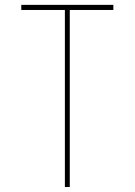

<svg xmlns="http://www.w3.org/2000/svg" viewBox="-20 -750 540 770"><path d="M240.2 0V-710H65.4V-730.5H434.6V-710H259.8V0Z"/></svg>

Font: Mgen+ 1mn thin
Style: Regular
Weight: 100
Designer: [Source Han Sans]
Ryoko NISHIZUKA  (kana & ideographs); Paul D. Hunt (Latin, Greek & Cyrillic); Wenlong ZHANG  (bopomofo
Version: Version 1.059.20150602